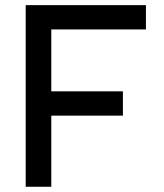

<svg xmlns="http://www.w3.org/2000/svg" viewBox="-20 -713 626 733"><path d="M78.1 0V-693.4H537.1V-600.6H175.8V-364.3H449.2V-271.5H175.8V0Z"/></svg>

Font: Caskaydia Cove
Style: Regular
Weight: 400
Monospace: yes
Designer: Aaron Bell
Foundry: Saja Typeworks
Version: Version 4.300; ttfautohint (v1.8.3)